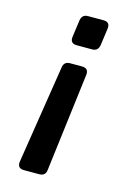

<svg xmlns="http://www.w3.org/2000/svg" viewBox="-115 -604 600 865"><g transform="rotate(15 185.5 -171.5)"><path d="M170 -404Q138 -404 142 -436L153 -516Q158 -544 185 -544H258Q289 -544 285 -512L274 -432Q269 -404 242 -404ZM86 201Q54 201 58 169L130 -290Q134 -318 162 -318H217Q250 -318 246 -286L189 173Q186 201 157 201Z"/></g></svg>

Font: Pitagon Sans Text Bold
Style: Italic
Weight: 700
Italic angle: -8°
Designer: Travis Tran
Foundry: Pitagon
Version: Version 1.001; ttfautohint (v1.8.4.7-5d5b);gftools[0.9.26]